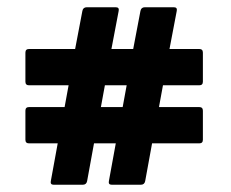

<svg xmlns="http://www.w3.org/2000/svg" viewBox="-20 -534 637 529"><path d="M50 -149V-229Q50 -239 60 -239H158L169 -299H60Q50 -299 50 -309V-389Q50 -399 60 -399H187L207 -504Q209 -514 219 -514H299Q309 -514 307 -504L287 -399H347L367 -504Q369 -514 379 -514H459Q469 -514 467 -504L447 -399H529Q539 -399 539 -389V-309Q539 -299 529 -299H429L418 -239H529Q539 -239 539 -229V-149Q539 -139 529 -139H399L380 -35Q378 -25 368 -25H288Q278 -25 280 -35L299 -139H239L220 -35Q218 -25 208 -25H128Q118 -25 120 -35L139 -139H60Q50 -139 50 -149ZM269 -299 258 -239H318L329 -299Z"/></svg>

Font: Kanalisirung
Style: Regular
Weight: 500
Designer: Peter Wiegel
Foundry: Peter Wiegel
Version: 1.000